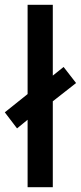

<svg xmlns="http://www.w3.org/2000/svg" viewBox="-42 -780 337 800"><path d="M73 0H178V-358L275 -434L223 -501L178 -465V-760H73V-388L-22 -312L29 -245L73 -281Z"/></svg>

Font: Noto Sans Display Condensed Medium
Style: Regular
Weight: 500
Width: 3
Designer: Monotype Design Team
Foundry: Monotype Imaging Inc.
Version: Version 1.900